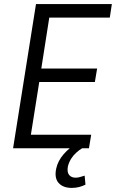

<svg xmlns="http://www.w3.org/2000/svg" viewBox="-20 -725 567 939"><path d="M44 0 156 -705H527L517 -639H221L182 -390H455L444 -324H172L131 -66H426L415 0ZM331 194Q288 194 266.5 169.5Q245 145 255 99Q263 62 291 29.5Q319 -3 362 -29L382 0Q368 8 353 21.5Q338 35 327.5 52Q317 69 312 89Q307 117 318 130.5Q329 144 350 144Q360 144 370.5 141Q381 138 394 134L398 178Q384 185 367.5 189.5Q351 194 331 194Z"/></svg>

Font: Nunito Sans 10pt Condensed
Style: Italic
Weight: 400
Width: 3
Italic angle: -9°
Designer: Vernon Adams
Foundry: Vernon Adams
Version: Version 3.101;gftools[0.9.27]